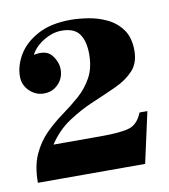

<svg xmlns="http://www.w3.org/2000/svg" viewBox="-56 -777 445 506"><g transform="rotate(-10 166.5 -524.0)"><path d="M302 -456H323L293 -320H6Q6 -365 20 -395.5Q34 -426 55.5 -447.5Q77 -469 102 -487Q127 -505 148.5 -524Q170 -543 184 -568.5Q198 -594 198 -631Q198 -665 184.5 -684.5Q171 -704 137 -704Q113 -704 89 -689.5Q65 -675 54 -654L8 -604Q8 -633 25 -661.5Q42 -690 77 -709Q112 -728 166 -728Q186 -728 212 -724Q238 -720 262 -708.5Q286 -697 301.5 -675.5Q317 -654 317 -619Q317 -586 298.5 -566Q280 -546 250.5 -532.5Q221 -519 186.5 -504.5Q152 -490 119.5 -468.5Q87 -447 64 -412H192Q244 -412 267 -419Q290 -426 302 -456ZM63 -549Q41 -549 24.5 -565Q8 -581 8 -604L54 -654Q88 -661 102.5 -642.5Q117 -624 117 -604Q117 -581 101.5 -565Q86 -549 63 -549Z"/></g></svg>

Font: Brygada 1918
Style: Regular
Weight: 400
Designer: Mateusz Machalski | Borys Kosmynka | Przemek Hoffer
Foundry: NIEPODLEGLA 2018
Version: Version 3.006